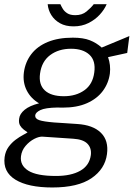

<svg xmlns="http://www.w3.org/2000/svg" viewBox="-20 -700 629 892"><path d="M223 171Q111 171 51.8 134.8Q-7.5 98.5 1.5 29.5Q5.5 2 20 -17.8Q34.5 -37.5 52.8 -51Q71 -64.5 86.8 -72.8Q102.5 -81 108 -85Q101 -90 90.8 -97.5Q80.5 -105 73.2 -117.2Q66 -129.5 69 -149Q71.5 -171 94.5 -190Q117.5 -209 161.5 -220Q123 -242.5 104 -280.2Q85 -318 91 -364Q97.5 -412 125.5 -448.5Q153.5 -485 202 -505Q250.5 -525 318.5 -525Q366.5 -525 397.2 -513Q428 -501 452.5 -479Q460.5 -482.5 477.8 -489.5Q495 -496.5 515.2 -505Q535.5 -513.5 553.8 -521Q572 -528.5 581 -532.5L571 -454L482 -434.5Q495 -398 490.5 -358.5Q484.5 -313.5 457.8 -277.5Q431 -241.5 384.5 -220.8Q338 -200 271.5 -200Q266 -200 258.5 -200.2Q251 -200.5 247 -200.5Q190 -199.5 167.5 -188.5Q145 -177.5 143.5 -164Q142.5 -148.5 162.5 -141.8Q182.5 -135 232 -131Q251.5 -129.5 278.5 -128Q305.5 -126.5 338 -124Q412 -119.5 448.8 -83.2Q485.5 -47 477 16Q468 85 405 128Q342 171 223 171ZM239.5 117.5Q310.5 117.5 353 93.2Q395.5 69 402 20.5Q406 -11.5 386.5 -32Q367 -52.5 320.5 -55.5L179 -65Q162 -66.5 139.2 -54.8Q116.5 -43 98.8 -22.2Q81 -1.5 77.5 25.5Q72 68 111.2 92.8Q150.5 117.5 239.5 117.5ZM276.5 -253Q333.5 -253 372.2 -280.8Q411 -308.5 418 -363.5Q425.5 -418 395.5 -445.8Q365.5 -473.5 310 -473.5Q252.5 -473.5 213 -444Q173.5 -414.5 166 -358Q159 -307.5 188 -280.2Q217 -253 276.5 -253ZM322 -577.5Q284.5 -577.5 258.8 -592Q233 -606.5 218.5 -629.8Q204 -653 201.5 -680.5H260.5Q264.5 -671 271.8 -659Q279 -647 292.8 -638.2Q306.5 -629.5 330 -629.5Q361.5 -629.5 382.2 -646.8Q403 -664 415.5 -680.5H475.5Q465 -655.5 443.5 -632Q422 -608.5 391.2 -593Q360.5 -577.5 322 -577.5Z"/></svg>

Font: Public Sans Thin Light
Style: Italic
Weight: 300
Italic angle: -8°
Version: Version 2.001